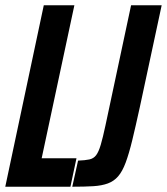

<svg xmlns="http://www.w3.org/2000/svg" viewBox="-26 -708 633 728"><path d="M-6 0 140 -688H256L132 -108H264L241 0ZM248 0 270 -99Q297 -100 313 -103.5Q329 -107 338.5 -119.5Q348 -132 356 -159Q364 -186 374 -233L471 -688H587L504 -301Q488 -228 475.5 -176.5Q463 -125 450.5 -91.5Q438 -58 422 -39.5Q406 -21 383 -12.5Q360 -4 327.5 -2Q295 0 248 0Z"/></svg>

Font: Saira ExtraCondensed
Style: Bold Italic
Weight: 700
Width: 2
Italic angle: -12°
Designer: Hector Gatti with collaboration of the Omnibus-Type team
Foundry: Omnibus-Type
Version: Version 1.101